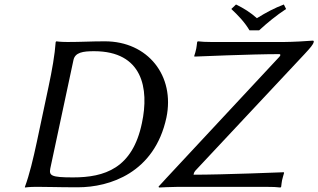

<svg xmlns="http://www.w3.org/2000/svg" viewBox="-20 -832 1417 855"><path d="M281 -645C247 -645 231 -648 231 -648L228 -645C224 -588 212 -520 196 -445L144 -200C128 -125 111 -54 91 0V3C91 3 109 0 144 0C215 0 224 2 327 2C468 2 668 -62 721 -308C760 -494 639 -648 447 -648C383 -648 345 -645 281 -645ZM204 -82 307 -564C314 -599 350 -604 399 -604C615 -604 645 -438 612 -284C570 -82 446 -42 305 -42C207 -42 198 -50 204 -82ZM842 -54C843 -59 843 -63 850 -72L1336 -591C1362 -619 1375 -634 1377 -645C1378 -649 1377 -651 1372 -651C1355 -649 1276 -645 1245 -645H921C899 -645 876 -646 861 -648L858 -645C856 -631 856 -626 854 -616C852 -606 848 -591 845 -583L846 -580C846 -580 1101 -591 1224 -591C1229 -591 1231 -586 1224 -579L720 -38C712 -30 700 -15 686 -1L688 3C688 3 746 0 776 0H1159C1195 0 1214 1 1229 3L1232 0C1234 -14 1234 -19 1236 -29C1238 -39 1243 -54 1245 -62L1244 -65C1244 -65 973 -54 842 -54ZM1091 -697H1134C1171 -731 1210 -763 1254 -792L1244 -812C1202 -796 1166 -777 1124 -751C1096 -776 1066 -795 1031 -812L1010 -792C1040 -764 1069 -734 1091 -697Z"/></svg>

Font: Libertinus Sans
Style: Italic
Weight: 400
Italic angle: -12°
Designer: Philipp H. Poll, Khaled Hosny
Foundry: Caleb Maclennan
Version: Version 7.050;RELEASE